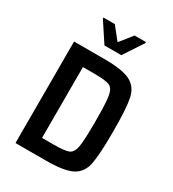

<svg xmlns="http://www.w3.org/2000/svg" viewBox="-212 -1011 1015 1127"><g transform="rotate(30 296.0 -448.0)"><path d="M73 -688H277Q403 -688 456 -660Q509 -632 522.5 -566.5Q536 -501 536 -344Q536 -187 522.5 -121.5Q509 -56 456 -28Q403 0 277 0H73ZM416 -344Q416 -470 408 -515.5Q400 -561 373.5 -572.5Q347 -584 271 -584H193V-104H271Q347 -104 373.5 -115.5Q400 -127 408 -172Q416 -217 416 -344ZM239 -757 152 -889V-896H229L296 -812L363 -896H440V-889L353 -757Z"/></g></svg>

Font: Saira Semi Condensed Medium
Style: Regular
Weight: 500
Width: 4
Designer: Hector Gatti with collaboration of the Omnibus-Type team
Foundry: Omnibus-Type
Version: Version 1.001; ttfautohint (v1.8)